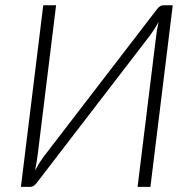

<svg xmlns="http://www.w3.org/2000/svg" viewBox="-20 -728 742 748"><path d="M591.5 -692Q596.5 -699 603 -703.2Q609.5 -707.5 616.5 -707.5H653L566 0H516L587 -577Q588.5 -592.5 591.2 -609Q594 -625.5 598 -643Q590 -628 582 -615.5Q574 -603 566 -592L123 -15.5Q118.5 -9 111.8 -4.5Q105 0 96.5 0H61.5L148.5 -707.5H198.5L127.5 -130.5Q125.5 -114.5 123 -98.2Q120.5 -82 116.5 -64Q124.5 -79 132.5 -91.8Q140.5 -104.5 148.5 -115.5Z"/></svg>

Font: Lato Light
Style: Italic
Weight: 300
Italic angle: -7°
Designer: Lukasz Dziedzic
Foundry: tyPoland Lukasz Dziedzic
Version: Version 2.007; 2014-02-27